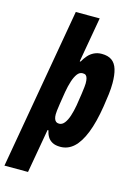

<svg xmlns="http://www.w3.org/2000/svg" viewBox="-175 -794 735 1054"><g transform="rotate(15 192.5 -267.0)"><path d="M-40 191 120 -725H256L211 -469H216Q227 -489 241 -505Q255 -521 274.5 -530.5Q294 -540 318 -540Q354 -540 375.5 -524.5Q397 -509 406.5 -477.5Q416 -446 416 -399Q416 -370 412 -336.5Q408 -303 402 -266Q387 -171 362.5 -109.5Q338 -48 305 -18Q272 12 229 12Q201 12 183.5 2.5Q166 -7 156.5 -23Q147 -39 143 -59H138L94 191ZM190 -109Q207 -109 220 -125.5Q233 -142 242 -169.5Q251 -197 257 -231Q264 -274 267.5 -299.5Q271 -325 272.5 -339Q274 -353 274 -360Q274 -378 271 -389Q268 -400 262 -405Q256 -410 244 -410Q226 -410 213.5 -393Q201 -376 192 -348Q183 -320 177 -285Q170 -242 166 -216Q162 -190 160.5 -176Q159 -162 159 -154Q159 -139 162.5 -129Q166 -119 172.5 -114Q179 -109 190 -109Z"/></g></svg>

Font: Archivo ExtraCondensed ExtraBold
Style: Italic
Weight: 800
Width: 2
Italic angle: -10°
Designer: Hector Gatti
Foundry: Omnibus-Type
Version: Version 2.001